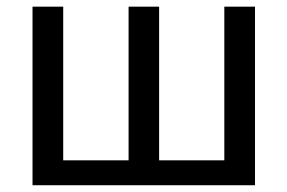

<svg xmlns="http://www.w3.org/2000/svg" viewBox="-20 -548 849 568"><path d="M167 -528.3V-73.7H360.4V-528.3H450.7V-73.7H643.6V-528.3H734.4V0H76.2V-528.3Z"/></svg>

Font: MAUL
Style: Regular
Weight: 400
Designer: MAUL
Version: Version 1.0; 2020; ttfautohint (v1.8.3)